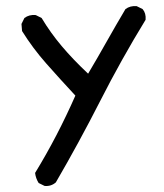

<svg xmlns="http://www.w3.org/2000/svg" viewBox="-20 -490 540 633"><path d="M127 123 107.4 113.3Q97.7 97.7 95.7 80.1Q132.8 19.5 166 -44.4Q199.2 -108.4 228.5 -174.8Q177.7 -229.5 132.8 -280.3Q87.9 -331.1 52.7 -387.7L50.8 -411.1L60.5 -430.7Q76.2 -442.4 97.7 -440.4L117.2 -430.7Q146.5 -381.8 183.6 -337.9Q220.7 -293.9 270.5 -247.1Q301.8 -299.8 332 -353.5Q362.3 -407.2 393.6 -460Q409.2 -471.7 430.7 -469.7L450.2 -460Q461.9 -446.3 460 -424.8Q379.9 -293.9 310.1 -156.7Q240.2 -19.5 164.1 111.3Q148.4 125 127 123Z"/></svg>

Font: NaikaiFont
Style: Regular-Lite
Weight: 400
Version: Version 1.67